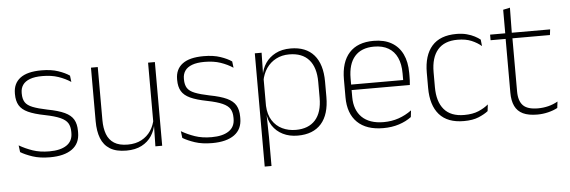

<svg xmlns="http://www.w3.org/2000/svg" viewBox="-50 -781 3301 1112"><g transform="rotate(-5 1600.5 -224.5)"><path d="M214.5 10Q156 10 113.5 -4.2Q71 -18.5 44 -35L39 -74.5Q75 -53.5 117 -39Q159 -24.5 214 -24.5Q278.5 -24.5 314 -48.5Q349.5 -72.5 349.5 -119V-127Q349.5 -157 337.5 -176.8Q325.5 -196.5 294.5 -210.5Q263.5 -224.5 206 -236Q144.5 -248 109 -264.5Q73.5 -281 58.5 -306.8Q43.5 -332.5 43.5 -371.5V-376Q43.5 -434 84.5 -465Q125.5 -496 208 -496Q264.5 -496 305 -482.2Q345.5 -468.5 370.5 -451L375 -414Q343.5 -435 303.2 -448.8Q263 -462.5 210 -462.5Q166 -462.5 138 -452Q110 -441.5 96.5 -422.2Q83 -403 83 -376V-371.5Q83 -340.5 95.2 -321.2Q107.5 -302 138.2 -289.8Q169 -277.5 222.5 -266.5Q286 -254.5 322.2 -237.5Q358.5 -220.5 373.5 -194.2Q388.5 -168 388.5 -128.5V-118.5Q388.5 -55.5 343.2 -22.8Q298 10 214.5 10Z M535 -486.5V-178.5Q535 -130.5 548 -96Q561 -61.5 590.5 -42.8Q620 -24 669.5 -24Q715.5 -24 749.2 -42Q783 -60 803.8 -91.2Q824.5 -122.5 831 -162.5L842 -130.5H832Q826.5 -93 805.5 -60.8Q784.5 -28.5 747.8 -9.2Q711 10 658.5 10Q599.5 10 563.5 -12.2Q527.5 -34.5 511.5 -75.8Q495.5 -117 495.5 -175V-486.5ZM867 -486.5V0H827.5L830 -123.5L827.5 -125.5V-486.5Z M1157.5 10Q1099 10 1056.5 -4.2Q1014 -18.5 987 -35L982 -74.5Q1018 -53.5 1060 -39Q1102 -24.5 1157 -24.5Q1221.5 -24.5 1257 -48.5Q1292.5 -72.5 1292.5 -119V-127Q1292.5 -157 1280.5 -176.8Q1268.5 -196.5 1237.5 -210.5Q1206.5 -224.5 1149 -236Q1087.5 -248 1052 -264.5Q1016.5 -281 1001.5 -306.8Q986.5 -332.5 986.5 -371.5V-376Q986.5 -434 1027.5 -465Q1068.5 -496 1151 -496Q1207.5 -496 1248 -482.2Q1288.5 -468.5 1313.5 -451L1318 -414Q1286.5 -435 1246.2 -448.8Q1206 -462.5 1153 -462.5Q1109 -462.5 1081 -452Q1053 -441.5 1039.5 -422.2Q1026 -403 1026 -376V-371.5Q1026 -340.5 1038.2 -321.2Q1050.5 -302 1081.2 -289.8Q1112 -277.5 1165.5 -266.5Q1229 -254.5 1265.2 -237.5Q1301.5 -220.5 1316.5 -194.2Q1331.5 -168 1331.5 -128.5V-118.5Q1331.5 -55.5 1286.2 -22.8Q1241 10 1157.5 10Z M1654.5 10Q1606 10 1568.5 -8.8Q1531 -27.5 1508.5 -61.5Q1486 -95.5 1483.5 -141H1470.5L1486 -177.5Q1488.5 -126.5 1510.5 -92.2Q1532.5 -58 1568 -41Q1603.5 -24 1646.5 -24Q1720.5 -24 1760 -68.2Q1799.5 -112.5 1799.5 -197V-289.5Q1799.5 -374 1760.2 -418.5Q1721 -463 1645.5 -463Q1602.5 -463 1568.8 -445.2Q1535 -427.5 1513.2 -396Q1491.5 -364.5 1484 -322.5L1471 -354H1483Q1488.5 -393.5 1510.2 -425.8Q1532 -458 1568.8 -477.2Q1605.5 -496.5 1656.5 -496.5Q1745.5 -496.5 1792.2 -442.8Q1839 -389 1839 -287.5V-199Q1839 -97 1791.8 -43.5Q1744.5 10 1654.5 10ZM1448 172V-486.5H1487.5L1485 -361L1486 -346V-138.5L1485 -128L1487.5 4.5V172Z M2152 10Q2054 10 2001.5 -41.2Q1949 -92.5 1949 -187V-290.5Q1949 -391.5 1997.5 -445Q2046 -498.5 2139 -498.5Q2201 -498.5 2243.2 -474.2Q2285.5 -450 2307.2 -404.8Q2329 -359.5 2329 -295.5V-278Q2329 -265.5 2328.5 -252.8Q2328 -240 2326.5 -225.5H2290Q2290.5 -245.5 2290.5 -263.2Q2290.5 -281 2290.5 -296Q2290.5 -350.5 2273.2 -388Q2256 -425.5 2222.2 -445.2Q2188.5 -465 2139 -465Q2065 -465 2026.5 -421Q1988 -377 1988 -293V-245V-239V-184.5Q1988 -147 1999 -117.5Q2010 -88 2031.2 -67.2Q2052.5 -46.5 2084 -35.5Q2115.5 -24.5 2157 -24.5Q2204 -24.5 2244.5 -38.5Q2285 -52.5 2320.5 -78.5L2316 -40Q2285.5 -17 2243.8 -3.5Q2202 10 2152 10ZM1969 -225.5V-257.5H2316.5V-225.5Z M2620.5 10Q2525.5 10 2478 -44.2Q2430.5 -98.5 2430.5 -199.5V-287.5Q2430.5 -388.5 2478 -442.5Q2525.5 -496.5 2620.5 -496.5Q2654 -496.5 2680.2 -489.5Q2706.5 -482.5 2726 -472.2Q2745.5 -462 2758.5 -451.5L2762.5 -413.5Q2739 -434 2705.5 -448.2Q2672 -462.5 2624 -462.5Q2547.5 -462.5 2508.8 -417.5Q2470 -372.5 2470 -287V-200.5Q2470 -116 2508.8 -70.5Q2547.5 -25 2625.5 -25Q2675 -25 2709 -39.5Q2743 -54 2766.5 -74L2762 -35.5Q2741.5 -19 2707 -4.5Q2672.5 10 2620.5 10Z M3047.5 9.5Q2996 9.5 2964.2 -5.8Q2932.5 -21 2917.5 -52.2Q2902.5 -83.5 2902.5 -130.5V-459H2942V-134.5Q2942 -79 2967.8 -52.5Q2993.5 -26 3054.5 -26Q3085 -26 3114.2 -33.2Q3143.5 -40.5 3170 -55.5L3165.5 -18.5Q3142.5 -6 3111.2 1.8Q3080 9.5 3047.5 9.5ZM2815 -443V-475.5H3164L3160 -443ZM2903 -469.5V-612.5L2943 -621L2941 -469.5Z"/></g></svg>

Font: Anek Gujarati ExtraLight
Style: Regular
Weight: 250
Version: Version 1.003